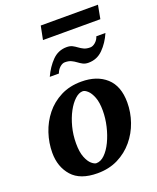

<svg xmlns="http://www.w3.org/2000/svg" viewBox="-160 -966 875 1072"><g transform="rotate(-20 277.5 -430.0)"><path d="M522 -303.2Q522 -244.1 502.4 -188Q482.9 -131.8 445.3 -86.7Q407.7 -41.5 354 -14.6Q300.3 12.2 231.9 12.2Q129.4 12.2 80.8 -42.7Q32.2 -97.7 32.2 -181.2Q32.2 -239.7 51 -296.6Q69.8 -353.5 106.4 -399.4Q143.1 -445.3 196.8 -472.7Q250.5 -500 319.8 -500Q412.1 -500 467 -450.4Q522 -400.9 522 -303.2ZM377.9 -307.1Q377.9 -356 366 -386.7Q354 -417.5 337.9 -432.1Q321.8 -446.8 309.1 -446.8Q286.1 -446.8 262.5 -425Q238.8 -403.3 219 -366.5Q199.2 -329.6 187 -282.7Q174.8 -235.8 174.8 -185.1Q174.8 -133.8 187.3 -102.5Q199.7 -71.3 216.3 -57.1Q232.9 -43 244.1 -43Q270.5 -43 294.4 -66.4Q318.4 -89.8 337.2 -128.9Q356 -168 366.9 -214.6Q377.9 -261.2 377.9 -307.1ZM164.1 -585Q187.5 -636.7 223.1 -672.9Q258.8 -709 309.1 -709Q329.1 -709 342.8 -701.9Q356.4 -694.8 368.7 -685.5Q380.9 -676.3 395.8 -669.2Q410.6 -662.1 433.1 -662.1Q448.7 -662.1 464.4 -675.8Q480 -689.5 485.8 -709H540Q517.6 -657.2 481.7 -621.1Q445.8 -585 395 -585Q375.5 -585 361.8 -592.3Q348.1 -599.6 335.9 -608.9Q323.7 -618.2 308.6 -625.5Q293.5 -632.8 271 -632.8Q255.4 -632.8 240.2 -618.9Q225.1 -605 218.3 -585ZM554.7 -871.6 539.6 -791H198.7L214.8 -871.6Z"/></g></svg>

Font: Charis
Style: Bold Italic
Weight: 700
Italic angle: -11°
Designer: Walt Agee, Miriam Martin, Annie Olsen, Victor Gaultney, Lorna Priest, Alan Ward, Bob Hallissy, Martin Hosken, Sharon Cor
Foundry: SIL Global
Version: Version 7.000